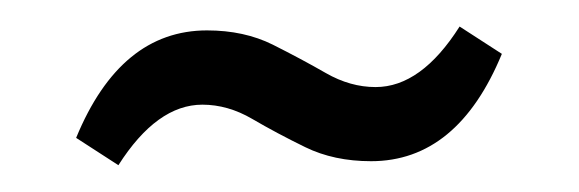

<svg xmlns="http://www.w3.org/2000/svg" viewBox="-20 -306 434 144"><path d="M68.8 -182.1 37.1 -202.6Q70.3 -283.2 135.3 -283.2Q163.1 -283.2 184.6 -272.5Q206.1 -261.7 224.4 -251.2Q242.7 -240.7 261.7 -240.7Q295.9 -240.7 324.7 -286.1L356.4 -265.6Q323.2 -185.1 258.3 -185.1Q230.5 -185.1 209 -195.6Q187.5 -206.1 169.2 -216.8Q150.9 -227.5 131.8 -227.5Q97.7 -227.5 68.8 -182.1Z"/></svg>

Font: Markazi Text
Style: Regular
Weight: 400
Designer: Borna Izadpanah (Arabic designer), Fiona Ross (Arabic design director) and Florian Runge (Latin designer)
Foundry: Borna Izadpanah and Florian Runge
Version: Version 1.000